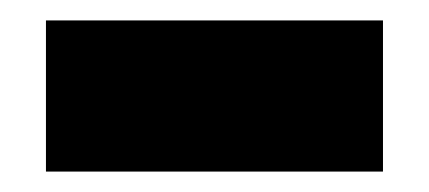

<svg xmlns="http://www.w3.org/2000/svg" viewBox="-20 -374 420 188"><path d="M25 -206V-354H355V-206Z"/></svg>

Font: Golos Text
Style: Bold
Weight: 700
Designer: A.Korolkova, Vitaly Kuzmin
Foundry: ParaType Ltd
Version: Version 2.004